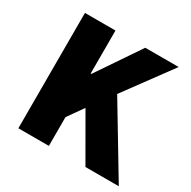

<svg xmlns="http://www.w3.org/2000/svg" viewBox="-147 -793 932 937"><g transform="rotate(30 319.0 -325.0)"><path d="M72 0V-650H244V-408H248L412 -650H600L406 -386L638 0H450L306 -250L244 -162V0Z"/></g></svg>

Font: TypoPRO Source Sans Pro
Style: Regular
Weight: 900
Designer: Paul D. Hunt
Foundry: Adobe Systems Incorporated
Version: Version 2.020;PS 2.000;hotconv 1.0.86;makeotf.lib2.5.63406